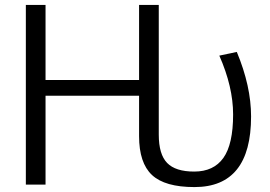

<svg xmlns="http://www.w3.org/2000/svg" viewBox="-20 -750 1095 780"><path d="M625 -730V-203Q625 -123 659 -88Q693 -53 769 -53Q848 -53 887.5 -108.5Q927 -164 927 -285Q927 -397 871 -524L942 -539Q1000 -400 1000 -277Q1000 10 770 10Q650 10 597.5 -39Q545 -88 545 -197V-361H165V0H85V-730H165V-425H545V-730Z"/></svg>

Font: M PLUS 1p
Style: Regular
Weight: 400
Version: Version 1.062